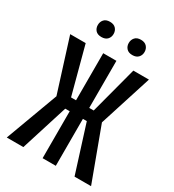

<svg xmlns="http://www.w3.org/2000/svg" viewBox="-210 -1009 1020 1126"><g transform="rotate(30 300.0 -445.5)"><path d="M372.6 -317.9 473.1 0H585L453.1 -356L566.4 -710.9H460.9L376.5 -392.1H346.2V-710.9H256.8V-392.1H223.1L138.2 -710.9H33.2L145.5 -355L14.2 0H126.5L226.6 -317.9H256.8V0H346.2V-317.9ZM146.5 -838.9Q146.5 -816.9 159.9 -802.2Q173.3 -787.6 199.7 -787.6Q226.1 -787.6 239.7 -802.2Q253.4 -816.9 253.4 -838.9Q253.4 -860.8 239.7 -875.7Q226.1 -890.6 199.7 -890.6Q173.3 -890.6 159.9 -875.7Q146.5 -860.8 146.5 -838.9ZM356.4 -837.9Q356.4 -816.4 369.9 -801.5Q383.3 -786.6 409.7 -786.6Q436 -786.6 449.7 -801.5Q463.4 -816.4 463.4 -837.9Q463.4 -859.9 449.7 -875Q436 -890.1 409.7 -890.1Q383.3 -890.1 369.9 -875Q356.4 -859.9 356.4 -837.9Z"/></g></svg>

Font: RobotoMono Nerd Font
Style: Regular
Weight: 400
Monospace: yes
Designer: Google
Version: Version 3.000;Nerd Fonts 3.2.1